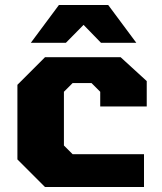

<svg xmlns="http://www.w3.org/2000/svg" viewBox="-20 -752 650 772"><path d="M104 -580 217 -732H415L528 -580H386L316 -652L245 -580ZM161 0 50 -111V-411L161 -522H465L570 -426V-324H383V-383L348 -418H272L237 -383V-167L272 -132H559V0Z"/></svg>

Font: Tomorrow
Style: Bold
Weight: 700
Designer: Tony de Marco, Monica Rizzolli
Foundry: Just in Type
Version: Version 2.002